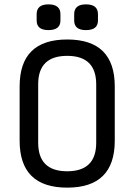

<svg xmlns="http://www.w3.org/2000/svg" viewBox="-20 -848 616 880"><path d="M155 -462V-194Q155 -63 288 -63Q421 -63 421 -194V-461Q421 -592 288 -592Q155 -592 155 -462ZM70 -203V-452Q70 -667 288 -667Q506 -667 506 -452V-203Q506 12 288 12Q70 12 70 -203ZM257 -783V-754Q257 -710 202 -710Q148 -710 148 -754V-783Q148 -828 202 -828Q257 -828 257 -783ZM429 -783V-754Q429 -710 374 -710Q320 -710 320 -754V-783Q320 -828 374 -828Q429 -828 429 -783Z"/></svg>

Font: RopaSansRegular
Style: Regular
Weight: 400
Designer: Botio Nikoltchev
Foundry: Botjo Nikoltchev
Version: Version 1.002